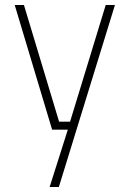

<svg xmlns="http://www.w3.org/2000/svg" viewBox="-20 -520 520 770"><path d="M39 -500H76L217 -32H261L404 -500H441L216 230H179L252 0H189Z"/></svg>

Font: TypoPRO Titillium Maps
Style: 1 wt
Weight: 100
Designer: Campivisivi
Foundry: Accademia di Belle Arti di Urbino and students of MA course of Visual design
Version: Version 001.001